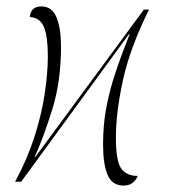

<svg xmlns="http://www.w3.org/2000/svg" viewBox="-20 -566 526 598"><path d="M365 12Q329 12 315 -21.5Q301 -55 301 -116Q301 -177 311 -230.5Q321 -284 339.5 -339.5Q358 -395 384 -460H382L46 0H27Q65 -70 87.5 -140.5Q110 -211 119.5 -275.5Q129 -340 129 -391Q129 -452 117 -481.5Q105 -511 73 -513Q74 -528 82.5 -537Q91 -546 109 -546Q142 -546 156 -512Q170 -478 170 -420Q170 -313 143 -226Q116 -139 88 -77H90L428 -536H444Q385 -417 363 -316.5Q341 -216 341 -137Q341 -66 357 -42Q373 -18 409 -18Q396 12 365 12Z"/></svg>

Font: Noto Serif Display Condensed ExtraLight
Style: Italic
Weight: 200
Width: 3
Italic angle: -12°
Designer: Monotype Design Team
Foundry: Monotype Imaging Inc.
Version: Version 2.009